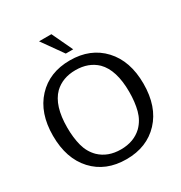

<svg xmlns="http://www.w3.org/2000/svg" viewBox="-219 -1110 1206 1282"><g transform="rotate(-30 383.5 -469.0)"><path d="M440.9 -795.9H383.8L270 -956.1H365.2ZM623 -362.8Q623 -531.7 546.9 -607.9Q483.9 -668 383.8 -668Q284.2 -668 221.2 -607.9Q145 -531.7 145 -362.8Q145 -284.7 161.4 -222.7Q177.7 -160.6 221.2 -117.2Q284.2 -57.1 383.8 -57.1Q483.9 -57.1 546.9 -117.2Q590.3 -160.6 606.7 -222.7Q623 -284.7 623 -362.8ZM732.9 -362.8Q732.9 -186 637.2 -84Q541.5 18.1 383.8 18.1Q224.6 18.1 129.9 -84.5Q35.2 -187 35.2 -362.8Q35.2 -538.1 130.4 -640.6Q225.6 -743.2 383.8 -743.2Q542 -743.2 637.5 -640.6Q732.9 -538.1 732.9 -362.8Z"/></g></svg>

Font: Aurulent Sans
Style: Regular
Weight: 400
Version: Version 2007.05.04